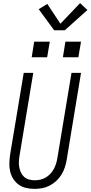

<svg xmlns="http://www.w3.org/2000/svg" viewBox="-20 -1202 580 1230"><path d="M202 8Q174 8 147.5 2Q121 -4 100 -19Q79 -34 65 -56Q51 -78 45 -104Q39 -130 40 -157.5Q41 -185 45 -213L132 -735H193L105 -204Q102 -185 101 -166Q100 -147 103.5 -129.5Q107 -112 114.5 -96Q122 -80 135 -68.5Q148 -57 166 -52Q184 -47 203 -47Q220 -47 238 -51Q256 -55 272.5 -64.5Q289 -74 302 -88Q315 -102 324 -118Q333 -134 338.5 -151.5Q344 -169 347 -186L438 -735H499L407 -177Q403 -153 395 -129Q387 -105 373.5 -83Q360 -61 340.5 -43Q321 -25 298 -13Q275 -1 250.5 3.5Q226 8 202 8ZM482 -835H383L399 -935H499ZM183 -835 199 -935H299L282 -835ZM327 -1008 228 -1143 283 -1177 367 -1050 493 -1182 540 -1138 395 -1008Z"/></svg>

Font: Iosevka SS04 Light Oblique
Style: Regular
Weight: 300
Italic angle: -9°
Monospace: yes
Designer: Belleve Invis
Foundry: Belleve Invis
Version: Version 19.0.0; ttfautohint (v1.8.4)